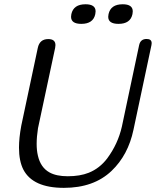

<svg xmlns="http://www.w3.org/2000/svg" viewBox="-20 -886 741 913"><path d="M677.2 -700.7Q701.2 -700.7 701.2 -680.7Q701.2 -676.8 700.2 -671.4L614.7 -269Q589.4 -148.4 510.3 -73.2Q425.8 7.3 283.7 7.3Q136.7 7.3 91.3 -79.1Q70.3 -120.1 70.3 -184.1Q70.3 -230 81.1 -288.1L159.7 -658.2Q168.5 -700.2 209.5 -700.2Q243.7 -700.2 243.7 -671.4Q243.7 -665.5 242.2 -658.2L160.6 -275.9Q154.3 -235.4 154.3 -202.1Q154.3 -170.4 160.2 -146Q172.9 -89.8 214.8 -66.4Q247.6 -47.9 302.2 -47.9Q360.4 -47.9 401.9 -64.5Q454.1 -85.4 490.2 -133.3Q541 -202.1 559.6 -284.2L641.6 -671.4Q647.9 -700.7 677.2 -700.7ZM366.7 -772.5Q317.9 -772.5 317.9 -806.2Q317.9 -812 319.3 -818.8Q329.6 -865.7 386.7 -865.7Q434.6 -865.7 434.6 -832Q434.6 -826.2 433.1 -818.8Q423.3 -772.5 366.7 -772.5ZM543.5 -772.5Q494.6 -772.5 494.6 -806.2Q494.6 -812 496.1 -818.8Q506.3 -865.7 563.5 -865.7Q611.3 -865.7 611.3 -832Q611.3 -826.2 609.9 -818.8Q600.1 -772.5 543.5 -772.5Z"/></svg>

Font: inglobal
Style: Italic
Weight: 400
Italic angle: -12°
Designer: Andrey Kochetov, Denis Davydov, Evgeny Yurtaev
Foundry: inglobal
Version: Version 1.00 September 25, 2014, initial release